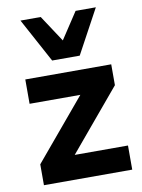

<svg xmlns="http://www.w3.org/2000/svg" viewBox="-86 -819 651 878"><g transform="rotate(-10 240.0 -380.0)"><path d="M46 0V-97L311 -413V-378H46V-491H445V-394L176 -73V-112H456V0ZM182 -555 71 -760H165L246 -637L327 -760H421L310 -555Z"/></g></svg>

Font: Nunito Sans 12pt ExtraLight 12pt ExtraBold
Style: Regular
Weight: 800
Version: Version 3.101;gftools[0.9.27]